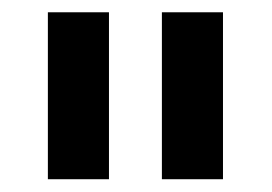

<svg xmlns="http://www.w3.org/2000/svg" viewBox="-20 -747 436 308"><path d="M154.8 -727.3V-459.5H56.8V-727.3ZM337.7 -727.3V-459.5H239.7V-727.3Z"/></svg>

Font: Inter Zeller Semi Bold
Style: Regular
Weight: 600
Designer: Rasmus Andersson; Joe Bland
Foundry: zeller
Version: Version 3.015;git-dec3a8cb1